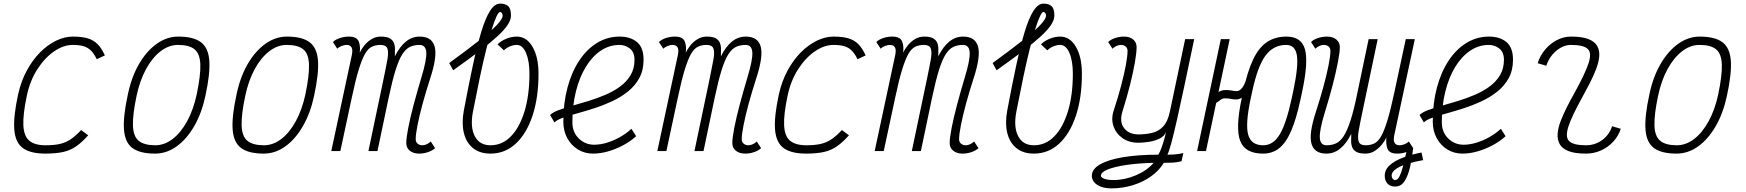

<svg xmlns="http://www.w3.org/2000/svg" viewBox="-20 -834 9640 1060"><path d="M428 -116 467 -87Q433 -49 401 -26.5Q369 -4 329 5Q289 14 230 14Q149 14 107 -16Q65 -46 59 -117.5Q53 -189 80 -313Q96 -385 127.5 -443.5Q159 -502 200.5 -544Q242 -586 289 -609Q336 -632 382 -632Q431 -632 463.5 -622.5Q496 -613 518.5 -590.5Q541 -568 559 -528L514 -507Q500 -537 482.5 -554.5Q465 -572 441 -579Q417 -586 381 -586Q331 -586 279.5 -551Q228 -516 187 -453Q146 -390 128 -305Q106 -201 109 -141.5Q112 -82 142 -57Q172 -32 231 -32Q279 -32 311.5 -39.5Q344 -47 371 -65.5Q398 -84 428 -116Z M836 14Q753 14 711.5 -16.5Q670 -47 664.5 -118.5Q659 -190 686 -313Q706 -409 747.5 -480.5Q789 -552 845 -592Q901 -632 964 -632Q1047 -632 1088.5 -601.5Q1130 -571 1135.5 -500Q1141 -429 1114 -305Q1094 -210 1052.5 -138Q1011 -66 955.5 -26Q900 14 836 14ZM837 -32Q888 -32 933.5 -67Q979 -102 1013.5 -165.5Q1048 -229 1066 -313Q1088 -418 1086 -477.5Q1084 -537 1054.5 -561.5Q1025 -586 963 -586Q912 -586 866.5 -551Q821 -516 786.5 -453Q752 -390 734 -305Q712 -201 714 -141Q716 -81 746 -56.5Q776 -32 837 -32Z M1436 14Q1353 14 1311.5 -16.5Q1270 -47 1264.5 -118.5Q1259 -190 1286 -313Q1306 -409 1347.5 -480.5Q1389 -552 1445 -592Q1501 -632 1564 -632Q1647 -632 1688.5 -601.5Q1730 -571 1735.5 -500Q1741 -429 1714 -305Q1694 -210 1652.5 -138Q1611 -66 1555.5 -26Q1500 14 1436 14ZM1437 -32Q1488 -32 1533.5 -67Q1579 -102 1613.5 -165.5Q1648 -229 1666 -313Q1688 -418 1686 -477.5Q1684 -537 1654.5 -561.5Q1625 -586 1563 -586Q1512 -586 1466.5 -551Q1421 -516 1386.5 -453Q1352 -390 1334 -305Q1312 -201 1314 -141Q1316 -81 1346 -56.5Q1376 -32 1437 -32Z M2294 14Q2262 14 2242.5 -2Q2223 -18 2223 -44Q2223 -72 2233.5 -126.5Q2244 -181 2263 -253Q2282 -325 2306 -405Q2336 -503 2333.5 -544.5Q2331 -586 2296 -586Q2267 -586 2244 -575.5Q2221 -565 2201.5 -535Q2182 -505 2164 -447.5Q2146 -390 2126 -296L2064 0H2014L2099 -405Q2112 -467 2119 -507Q2126 -547 2118.5 -566.5Q2111 -586 2081 -586Q2053 -586 2032 -575.5Q2011 -565 1994 -534.5Q1977 -504 1959.5 -446.5Q1942 -389 1922 -294L1859 0H1809L1923 -533Q1924 -538 1924.5 -543.5Q1925 -549 1925 -553Q1925 -586 1892 -586Q1882 -586 1867 -580.5Q1852 -575 1842 -565L1818 -602Q1832 -616 1856.5 -624Q1881 -632 1906 -632Q1949 -632 1960 -606Q1971 -580 1966 -543Q1974 -561 1990.5 -582Q2007 -603 2030.5 -617.5Q2054 -632 2082 -632Q2116 -632 2132.5 -622Q2149 -612 2155 -596Q2161 -580 2160.5 -560.5Q2160 -541 2160 -523Q2187 -577 2221 -604.5Q2255 -632 2297 -632Q2364 -632 2379.5 -577.5Q2395 -523 2355 -401Q2331 -327 2313 -260.5Q2295 -194 2285 -143Q2275 -92 2275 -65Q2275 -50 2285.5 -41Q2296 -32 2312 -32Q2323 -32 2335.5 -37.5Q2348 -43 2358 -53L2382 -16Q2368 -3 2344 5.5Q2320 14 2294 14Z M2688 14Q2628 14 2590.5 -17Q2553 -48 2540.5 -102Q2528 -156 2541 -225Q2567 -364 2590.5 -473Q2614 -582 2637 -658Q2660 -734 2685.5 -774Q2711 -814 2741 -814Q2770 -814 2785.5 -800Q2801 -786 2801 -748Q2801 -724 2782 -695.5Q2763 -667 2724 -631.5Q2685 -596 2625 -550.5Q2565 -505 2482 -446L2460 -486Q2563 -561 2628 -612.5Q2693 -664 2724 -697Q2755 -730 2755 -748Q2755 -756 2750.5 -762Q2746 -768 2741 -768Q2733 -768 2721.5 -744Q2710 -720 2695.5 -673.5Q2681 -627 2664 -559.5Q2647 -492 2629 -406Q2611 -320 2591 -217Q2575 -133 2601 -82.5Q2627 -32 2688 -32Q2753 -32 2801 -81.5Q2849 -131 2876 -220Q2903 -309 2903 -427Q2903 -498 2884 -542Q2865 -586 2833 -586Q2815 -586 2795.5 -578Q2776 -570 2762 -556L2727 -589Q2747 -609 2776 -620.5Q2805 -632 2833 -632Q2887 -632 2920 -575.5Q2953 -519 2953 -427Q2953 -295 2920 -195.5Q2887 -96 2827.5 -41Q2768 14 2688 14Z M3466 -123 3492 -82Q3460 -53 3419.5 -31.5Q3379 -10 3336.5 2Q3294 14 3254 14Q3208 14 3171 -8.5Q3134 -31 3112 -71Q3090 -111 3090 -163Q3090 -265 3113 -350.5Q3136 -436 3177.5 -499Q3219 -562 3276 -597Q3333 -632 3401 -632Q3460 -632 3496.5 -602Q3533 -572 3533 -504Q3533 -446 3509.5 -403Q3486 -360 3446.5 -328.5Q3407 -297 3358.5 -274.5Q3310 -252 3260 -236Q3210 -220 3164.5 -207.5Q3119 -195 3086.5 -183.5Q3054 -172 3041 -158L3017 -199Q3032 -214 3064 -226Q3096 -238 3139 -250Q3182 -262 3229 -276.5Q3276 -291 3321 -310Q3366 -329 3402.5 -355.5Q3439 -382 3461 -418.5Q3483 -455 3483 -504Q3483 -546 3457.5 -566Q3432 -586 3400 -586Q3344 -586 3296.5 -554Q3249 -522 3214 -464.5Q3179 -407 3159.5 -329Q3140 -251 3140 -159Q3140 -104 3175.5 -69.5Q3211 -35 3260 -35Q3294 -35 3330.5 -46Q3367 -57 3402.5 -77Q3438 -97 3466 -123Z M4094 14Q4062 14 4042.5 -2Q4023 -18 4023 -44Q4023 -72 4033.5 -126.5Q4044 -181 4063 -253Q4082 -325 4106 -405Q4136 -503 4133.5 -544.5Q4131 -586 4096 -586Q4067 -586 4044 -575.5Q4021 -565 4001.5 -535Q3982 -505 3964 -447.5Q3946 -390 3926 -296L3864 0H3814L3899 -405Q3912 -467 3919 -507Q3926 -547 3918.5 -566.5Q3911 -586 3881 -586Q3853 -586 3832 -575.5Q3811 -565 3794 -534.5Q3777 -504 3759.5 -446.5Q3742 -389 3722 -294L3659 0H3609L3723 -533Q3724 -538 3724.5 -543.5Q3725 -549 3725 -553Q3725 -586 3692 -586Q3682 -586 3667 -580.5Q3652 -575 3642 -565L3618 -602Q3632 -616 3656.5 -624Q3681 -632 3706 -632Q3749 -632 3760 -606Q3771 -580 3766 -543Q3774 -561 3790.5 -582Q3807 -603 3830.5 -617.5Q3854 -632 3882 -632Q3916 -632 3932.5 -622Q3949 -612 3955 -596Q3961 -580 3960.5 -560.5Q3960 -541 3960 -523Q3987 -577 4021 -604.5Q4055 -632 4097 -632Q4164 -632 4179.5 -577.5Q4195 -523 4155 -401Q4131 -327 4113 -260.5Q4095 -194 4085 -143Q4075 -92 4075 -65Q4075 -50 4085.5 -41Q4096 -32 4112 -32Q4123 -32 4135.5 -37.5Q4148 -43 4158 -53L4182 -16Q4168 -3 4144 5.5Q4120 14 4094 14Z M4628 -116 4667 -87Q4633 -49 4601 -26.5Q4569 -4 4529 5Q4489 14 4430 14Q4349 14 4307 -16Q4265 -46 4259 -117.5Q4253 -189 4280 -313Q4296 -385 4327.5 -443.5Q4359 -502 4400.5 -544Q4442 -586 4489 -609Q4536 -632 4582 -632Q4631 -632 4663.5 -622.5Q4696 -613 4718.5 -590.5Q4741 -568 4759 -528L4714 -507Q4700 -537 4682.5 -554.5Q4665 -572 4641 -579Q4617 -586 4581 -586Q4531 -586 4479.5 -551Q4428 -516 4387 -453Q4346 -390 4328 -305Q4306 -201 4309 -141.5Q4312 -82 4342 -57Q4372 -32 4431 -32Q4479 -32 4511.5 -39.5Q4544 -47 4571 -65.5Q4598 -84 4628 -116Z M5294 14Q5262 14 5242.5 -2Q5223 -18 5223 -44Q5223 -72 5233.5 -126.5Q5244 -181 5263 -253Q5282 -325 5306 -405Q5336 -503 5333.5 -544.5Q5331 -586 5296 -586Q5267 -586 5244 -575.5Q5221 -565 5201.5 -535Q5182 -505 5164 -447.5Q5146 -390 5126 -296L5064 0H5014L5099 -405Q5112 -467 5119 -507Q5126 -547 5118.5 -566.5Q5111 -586 5081 -586Q5053 -586 5032 -575.5Q5011 -565 4994 -534.5Q4977 -504 4959.5 -446.5Q4942 -389 4922 -294L4859 0H4809L4923 -533Q4924 -538 4924.5 -543.5Q4925 -549 4925 -553Q4925 -586 4892 -586Q4882 -586 4867 -580.5Q4852 -575 4842 -565L4818 -602Q4832 -616 4856.5 -624Q4881 -632 4906 -632Q4949 -632 4960 -606Q4971 -580 4966 -543Q4974 -561 4990.5 -582Q5007 -603 5030.5 -617.5Q5054 -632 5082 -632Q5116 -632 5132.5 -622Q5149 -612 5155 -596Q5161 -580 5160.5 -560.5Q5160 -541 5160 -523Q5187 -577 5221 -604.5Q5255 -632 5297 -632Q5364 -632 5379.5 -577.5Q5395 -523 5355 -401Q5331 -327 5313 -260.5Q5295 -194 5285 -143Q5275 -92 5275 -65Q5275 -50 5285.5 -41Q5296 -32 5312 -32Q5323 -32 5335.5 -37.5Q5348 -43 5358 -53L5382 -16Q5368 -3 5344 5.5Q5320 14 5294 14Z M5688 14Q5628 14 5590.5 -17Q5553 -48 5540.5 -102Q5528 -156 5541 -225Q5567 -364 5590.5 -473Q5614 -582 5637 -658Q5660 -734 5685.5 -774Q5711 -814 5741 -814Q5770 -814 5785.5 -800Q5801 -786 5801 -748Q5801 -724 5782 -695.5Q5763 -667 5724 -631.5Q5685 -596 5625 -550.5Q5565 -505 5482 -446L5460 -486Q5563 -561 5628 -612.5Q5693 -664 5724 -697Q5755 -730 5755 -748Q5755 -756 5750.5 -762Q5746 -768 5741 -768Q5733 -768 5721.5 -744Q5710 -720 5695.5 -673.5Q5681 -627 5664 -559.5Q5647 -492 5629 -406Q5611 -320 5591 -217Q5575 -133 5601 -82.5Q5627 -32 5688 -32Q5753 -32 5801 -81.5Q5849 -131 5876 -220Q5903 -309 5903 -427Q5903 -498 5884 -542Q5865 -586 5833 -586Q5815 -586 5795.5 -578Q5776 -570 5762 -556L5727 -589Q5747 -609 5776 -620.5Q5805 -632 5833 -632Q5887 -632 5920 -575.5Q5953 -519 5953 -427Q5953 -295 5920 -195.5Q5887 -96 5827.5 -41Q5768 14 5688 14Z M6115 206Q6067 206 6037.5 186.5Q6008 167 6008 136Q6008 100 6052.5 74Q6097 48 6179.5 34Q6262 20 6375 20Q6385 3 6393.5 -21Q6402 -45 6408.5 -68.5Q6415 -92 6417 -106Q6410 -83 6383 -69.5Q6356 -56 6323.5 -51Q6291 -46 6265 -46Q6213 -46 6177 -71.5Q6141 -97 6127.5 -137Q6114 -177 6127 -219Q6151 -291 6168.5 -357Q6186 -423 6195.5 -474Q6205 -525 6205 -553Q6205 -568 6195 -577Q6185 -586 6168 -586Q6157 -586 6144.5 -580.5Q6132 -575 6122 -565L6098 -602Q6112 -616 6136.5 -624Q6161 -632 6186 -632Q6217 -632 6236 -616Q6255 -600 6255 -574Q6255 -544 6245.5 -489Q6236 -434 6218.5 -364.5Q6201 -295 6177 -219Q6159 -161 6186 -126.5Q6213 -92 6265 -92Q6304 -92 6339.5 -100Q6375 -108 6401 -135Q6427 -162 6439 -219L6523 -618H6573Q6543 -475 6519.5 -363.5Q6496 -252 6478 -173Q6460 -94 6447 -45.5Q6434 3 6425 20Q6446 20 6460.5 19Q6475 18 6487.5 16Q6500 14 6513 11L6503 56Q6478 63 6451.5 64Q6425 65 6405 65Q6380 107 6335.5 139Q6291 171 6234 188.5Q6177 206 6115 206ZM6127 160Q6189 160 6250.5 134Q6312 108 6349 65Q6262 67 6196.5 77Q6131 87 6094.5 102Q6058 117 6058 136Q6058 146 6077 153Q6096 160 6127 160Z M6953 14Q6854 14 6827 -56Q6800 -126 6835 -290L6844 -332Q6867 -440 6898.5 -506Q6930 -572 6975 -602Q7020 -632 7082 -632Q7165 -632 7184.5 -562Q7204 -492 7169 -328L7160 -286Q7137 -178 7108.5 -112Q7080 -46 7042.5 -16Q7005 14 6953 14ZM6589 0 6720 -618H6769L6638 0ZM6690 -263 6663 -291Q6683 -305 6701 -321Q6719 -337 6747 -337Q6765 -337 6781 -334Q6797 -331 6807 -331Q6824 -331 6838 -349Q6852 -367 6861 -400L6904 -376Q6893 -346 6874.5 -326Q6856 -306 6838 -295.5Q6820 -285 6807 -285Q6792 -285 6783.5 -286.5Q6775 -288 6766.5 -289.5Q6758 -291 6741 -291Q6729 -291 6717.5 -282Q6706 -273 6690 -263ZM6954 -32Q7009 -32 7045 -91.5Q7081 -151 7111 -290L7120 -332Q7149 -469 7140 -527.5Q7131 -586 7081 -586Q7010 -586 6966.5 -527Q6923 -468 6893 -328L6884 -286Q6855 -149 6871 -90.5Q6887 -32 6954 -32Z M7828 8 7837 50Q7796 57 7756 68.5Q7716 80 7689.5 97Q7663 114 7663 136Q7663 146 7669 153Q7675 160 7682 160Q7696 160 7706 140.5Q7716 121 7724.5 89Q7733 57 7741 20Q7749 -17 7758 -53L7782 -16Q7776 36 7765.5 84.5Q7755 133 7735.5 164.5Q7716 196 7682 196Q7655 196 7640 179.5Q7625 163 7625 137Q7625 103 7652 78.5Q7679 54 7725 36.5Q7771 19 7828 8ZM7306 -632Q7338 -632 7357.5 -616Q7377 -600 7377 -574Q7377 -546 7366.5 -491.5Q7356 -437 7337.5 -365Q7319 -293 7294 -213Q7264 -115 7266.5 -73.5Q7269 -32 7304 -32Q7333 -32 7356 -42.5Q7379 -53 7398.5 -83Q7418 -113 7436.5 -170.5Q7455 -228 7474 -322L7536 -618H7586L7501 -213Q7488 -152 7481 -111.5Q7474 -71 7481.5 -51.5Q7489 -32 7519 -32Q7547 -32 7568 -42.5Q7589 -53 7606 -83.5Q7623 -114 7640.5 -172Q7658 -230 7678 -324L7741 -618H7791L7677 -85Q7676 -80 7675.5 -74.5Q7675 -69 7675 -65Q7675 -32 7708 -32Q7719 -32 7733.5 -37.5Q7748 -43 7758 -53L7782 -16Q7768 -3 7744 5.5Q7720 14 7694 14Q7651 14 7640.5 -12Q7630 -38 7634 -75Q7626 -57 7609.5 -36.5Q7593 -16 7570 -1Q7547 14 7518 14Q7484 14 7467.5 4Q7451 -6 7445 -22Q7439 -38 7439.5 -57.5Q7440 -77 7440 -95Q7413 -41 7379 -13.5Q7345 14 7303 14Q7236 14 7220.5 -40.5Q7205 -95 7245 -217Q7269 -291 7287 -357.5Q7305 -424 7315 -475Q7325 -526 7325 -553Q7325 -568 7315 -577Q7305 -586 7288 -586Q7277 -586 7264.5 -580.5Q7252 -575 7242 -565L7218 -602Q7232 -616 7256.5 -624Q7281 -632 7306 -632Z M8266 -123 8292 -82Q8260 -53 8219.5 -31.5Q8179 -10 8136.5 2Q8094 14 8054 14Q8008 14 7971 -8.5Q7934 -31 7912 -71Q7890 -111 7890 -163Q7890 -265 7913 -350.5Q7936 -436 7977.5 -499Q8019 -562 8076 -597Q8133 -632 8201 -632Q8260 -632 8296.5 -602Q8333 -572 8333 -504Q8333 -446 8309.5 -403Q8286 -360 8246.5 -328.5Q8207 -297 8158.5 -274.5Q8110 -252 8060 -236Q8010 -220 7964.5 -207.5Q7919 -195 7886.5 -183.5Q7854 -172 7841 -158L7817 -199Q7832 -214 7864 -226Q7896 -238 7939 -250Q7982 -262 8029 -276.5Q8076 -291 8121 -310Q8166 -329 8202.5 -355.5Q8239 -382 8261 -418.5Q8283 -455 8283 -504Q8283 -546 8257.5 -566Q8232 -586 8200 -586Q8144 -586 8096.5 -554Q8049 -522 8014 -464.5Q7979 -407 7959.5 -329Q7940 -251 7940 -159Q7940 -104 7975.5 -69.5Q8011 -35 8060 -35Q8094 -35 8130.5 -46Q8167 -57 8202.5 -77Q8238 -97 8266 -123Z M8517 -471 8469 -485Q8483 -528 8511 -561Q8539 -594 8576 -613Q8613 -632 8653 -632Q8715 -632 8750 -618Q8785 -604 8798.5 -579Q8812 -554 8809 -521.5Q8806 -489 8791.5 -451.5Q8777 -414 8757 -375Q8737 -336 8716 -298Q8657 -192 8638.5 -134Q8620 -76 8644 -54Q8668 -32 8736 -32Q8786 -32 8825.5 -61Q8865 -90 8880 -137L8928 -123Q8915 -83 8886.5 -52Q8858 -21 8819 -3.5Q8780 14 8736 14Q8674 14 8639 0Q8604 -14 8590.5 -39Q8577 -64 8579.5 -96.5Q8582 -129 8596.5 -166.5Q8611 -204 8631 -243.5Q8651 -283 8672 -320Q8731 -427 8750 -484.5Q8769 -542 8745.5 -564Q8722 -586 8653 -586Q8624 -586 8597 -571Q8570 -556 8549 -530.5Q8528 -505 8517 -471Z M9236 14Q9153 14 9111.5 -16.5Q9070 -47 9064.5 -118.5Q9059 -190 9086 -313Q9106 -409 9147.5 -480.5Q9189 -552 9245 -592Q9301 -632 9364 -632Q9447 -632 9488.5 -601.5Q9530 -571 9535.5 -500Q9541 -429 9514 -305Q9494 -210 9452.5 -138Q9411 -66 9355.5 -26Q9300 14 9236 14ZM9237 -32Q9288 -32 9333.5 -67Q9379 -102 9413.5 -165.5Q9448 -229 9466 -313Q9488 -418 9486 -477.5Q9484 -537 9454.5 -561.5Q9425 -586 9363 -586Q9312 -586 9266.5 -551Q9221 -516 9186.5 -453Q9152 -390 9134 -305Q9112 -201 9114 -141Q9116 -81 9146 -56.5Q9176 -32 9237 -32Z"/></svg>

Font: Victor Mono Thin
Style: Italic
Weight: 100
Italic angle: -12°
Monospace: yes
Designer: Rune Bjørnerås
Version: Version 1.561;gftools[0.9.30]